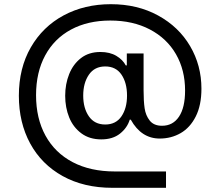

<svg xmlns="http://www.w3.org/2000/svg" viewBox="-20 -731 1051 916"><path d="M70 -274Q70 -406 127 -505Q184 -604 283.5 -657.5Q383 -711 509 -711Q636 -711 734.5 -657Q833 -603 887 -511Q941 -419 941 -308Q941 -229 914 -175.5Q887 -122 842 -96Q797 -70 742 -70Q654 -70 604 -160H599Q587 -121 552.5 -93.5Q518 -66 463 -66Q407 -66 368 -95Q329 -124 310 -171Q291 -218 291 -274Q291 -330 310 -377.5Q329 -425 366.5 -454Q404 -483 459 -483Q504 -483 535 -464.5Q566 -446 580 -419H585V-476H665V-300Q665 -249 670 -214.5Q675 -180 694.5 -155.5Q714 -131 753 -131Q805 -131 834 -174.5Q863 -218 863 -299Q863 -397 819.5 -472.5Q776 -548 695 -590.5Q614 -633 506 -633Q399 -633 319 -590Q239 -547 195.5 -466.5Q152 -386 152 -277Q152 -166 197 -84Q242 -2 326.5 42.5Q411 87 528 87H772V165H516Q380 165 279 109Q178 53 124 -46.5Q70 -146 70 -274ZM586 -275Q586 -336 559.5 -375Q533 -414 482 -414Q431 -414 404 -374.5Q377 -335 377 -275Q377 -215 404 -176Q431 -137 482 -137Q533 -137 559.5 -176Q586 -215 586 -275Z"/></svg>

Font: Be Vietnam Medium
Style: Regular
Weight: 500
Designer: Gabriel Lam
Foundry: TypeRant
Version: Version 4.000